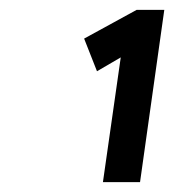

<svg xmlns="http://www.w3.org/2000/svg" viewBox="-20 -797 352 388"><path d="M188 -429 224 -681 176 -653 150 -719 256 -777H312L263 -429H225Q225 -429 225 -429H224Q223 -429 222 -429H220Q220 -429 220 -429H219Q219 -429 218 -429Q218 -429 217 -429Q216 -429 216 -429H206Q206 -429 206 -429H205Q204 -429 203 -429H202Q201 -429 201 -429H200Q200 -429 200 -429H199Q199 -429 199 -429H198Q198 -429 198 -429Z"/></svg>

Font: Lexend
Style: Italic
Weight: 400
Italic angle: -8.13011°
Designer: Bonnie Shaver-Troup, Thomas Jockin
Foundry: Lexend
Version: Version 1.007